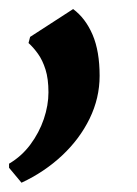

<svg xmlns="http://www.w3.org/2000/svg" viewBox="-38 -152 302 424"><path d="M9.5 251.5 -18 218.5V209.5Q10 193 29.2 167Q48.5 141 58.8 110.8Q69 80.5 69 52Q69 22 62.5 1.5Q56 -19 46 -33Q36 -47 25 -57L28.5 -70.5L123.5 -132Q151 -111.5 166.5 -75.2Q182 -39 182 15.5Q182 64.5 160 109.8Q138 155 99 191.5Q60 228 9.5 251.5Z"/></svg>

Font: Merriweather 60pt Black
Style: Italic
Weight: 900
Italic angle: -7.8°
Version: Version 2.101